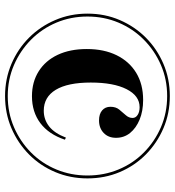

<svg xmlns="http://www.w3.org/2000/svg" viewBox="13 -684 682 748"><g transform="rotate(90 354.0 -310.0)"><path d="M354 11.3Q287.1 11.3 228.6 -13.7Q170.2 -38.7 126.6 -82.3Q83.1 -125.8 58.1 -184.3Q33.1 -242.7 33.1 -309.7Q33.1 -377.4 58.1 -435.5Q83.1 -493.5 126.6 -537.1Q170.2 -580.6 228.6 -605.6Q287.1 -630.6 354 -630.6Q421.8 -630.6 479.8 -605.6Q537.9 -580.6 581.9 -537.1Q625.8 -493.5 650.4 -435.5Q675 -377.4 675 -309.7Q675 -242.7 650.4 -184.3Q625.8 -125.8 581.9 -82.3Q537.9 -38.7 479.8 -13.7Q421.8 11.3 354 11.3ZM354.8 -93.5Q299.2 -93.5 257.7 -119.8Q216.1 -146 193.5 -194Q171 -241.9 171 -307.3Q171 -374.2 195.2 -423.4Q219.4 -472.6 263.7 -499.6Q308.1 -526.6 369.4 -526.6Q412.9 -526.6 446 -512.9Q479 -499.2 498 -475.8Q516.9 -452.4 516.9 -421Q516.9 -391.1 498 -373Q479 -354.8 449.2 -354.8Q424.2 -354.8 410.1 -366.9Q396 -379 396 -399.2Q396 -420.2 406.9 -433.5Q417.7 -446.8 428.6 -458.9Q439.5 -471 439.5 -485.5Q439.5 -497.6 427.8 -505.2Q416.1 -512.9 397.6 -512.9Q353.2 -512.9 327.4 -462.1Q301.6 -411.3 301.6 -322.6Q301.6 -233.1 329.8 -186.3Q358.1 -139.5 411.3 -139.5Q446 -139.5 472.6 -160.5Q499.2 -181.5 516.1 -225.8L524.2 -221.8Q503.2 -158.9 459.7 -126.2Q416.1 -93.5 354.8 -93.5ZM354 0.8Q419.4 0.8 475.4 -23.4Q531.5 -47.6 574.2 -89.9Q616.9 -132.3 640.3 -188.7Q663.7 -245.2 663.7 -309.7Q663.7 -374.2 640.3 -430.6Q616.9 -487.1 574.2 -529.4Q531.5 -571.8 475.4 -596Q419.4 -620.2 354 -620.2Q289.5 -620.2 233.5 -596Q177.4 -571.8 134.7 -529.4Q91.9 -487.1 68.1 -430.6Q44.4 -374.2 44.4 -309.7Q44.4 -245.2 68.1 -188.7Q91.9 -132.3 134.7 -89.9Q177.4 -47.6 233.5 -23.4Q289.5 0.8 354 0.8Z"/></g></svg>

Font: Playfair 144pt SemiCondensed ExtraBold
Style: Regular
Weight: 800
Width: 4
Designer: Claus Eggers Sørensen
Foundry: Claus Eggers Sørensen
Version: Version 2.203